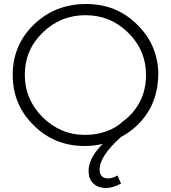

<svg xmlns="http://www.w3.org/2000/svg" viewBox="-20 -725 854 960"><path d="M508.5 215Q472.5 215 447.8 193.5Q423 172 423 127.5Q423 66 493.5 -5.5Q450.5 5 403.5 5Q251 5 147 -100Q43.5 -202 43.5 -351Q43.5 -499 149.5 -602.5Q256.5 -705 410.5 -705Q563.5 -705 667 -601Q770 -499.5 771.5 -355Q769.5 -242.5 719.5 -164Q669.5 -85.5 585.5 -40.5Q478 55.5 478 122.5Q478 166 520 167Q543 167 567.5 152.5L585 193Q543.5 215 508.5 215ZM407.5 -50.5Q458.5 -50.5 509.5 -67.5Q560.5 -84.5 598.5 -121.5L599 -121Q650.5 -160.5 680.2 -217.8Q710 -275 710 -351Q710 -473.5 621.2 -561.2Q532.5 -649 407.5 -649Q282.5 -649 193.2 -562Q104 -475 104 -351Q104 -227.5 194 -138Q237.5 -95.5 290 -73Q342.5 -50.5 407.5 -50.5Z"/></svg>

Font: Argentum Novus Light
Style: Regular
Weight: 300
Designer: Julieta Ulanovsky (font) & Cristiano Sobral (main changes)
Foundry: Julieta Ulanovsky (font) & Cristiano Sobral (main changes)
Version: Version 3.00;November 27, 2020;FontCreator 13.0.0.2655 64-bi